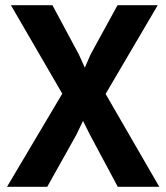

<svg xmlns="http://www.w3.org/2000/svg" viewBox="-20 -720 640 740"><path d="M220 -359 22 -700H182L284 -510L307 -459L329 -510L433 -700H588L387 -358L594 0H434L327 -200L300 -254L274 -200L162 0H7Z"/></svg>

Font: PT Mono
Style: Bold
Weight: 700
Monospace: yes
Designer: A.Korolkova, I.Chaeva
Foundry: ParaType Ltd
Version: Version 1.000 OFL